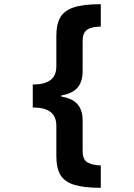

<svg xmlns="http://www.w3.org/2000/svg" viewBox="-20 -738 640 920"><path d="M463 162Q382 162 335.5 147.5Q289 133 269.5 100Q250 67 250 12V-135Q250 -180 222 -201.5Q194 -223 137 -223V-333Q193 -333 221.5 -354Q250 -375 250 -421V-568Q250 -621 268.5 -654Q287 -687 333 -702.5Q379 -718 463 -718V-611Q436 -610 416.5 -604.5Q397 -599 386.5 -584.5Q376 -570 376 -542V-397Q376 -346 351 -317.5Q326 -289 274 -281V-275Q327 -267 351.5 -238.5Q376 -210 376 -161V-15Q376 25 397.5 39Q419 53 463 55Z"/></svg>

Font: Noto Sans Mono
Style: Bold
Weight: 700
Designer: Monotype Design Team
Foundry: Monotype Imaging Inc.
Version: Version 2.014